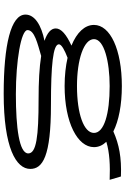

<svg xmlns="http://www.w3.org/2000/svg" viewBox="160 -668 680 1040"><g transform="rotate(90 500.0 -148.0)"><path d="M446 -158C644 -158 777 -228 777 -317C777 -342 767 -364 748 -384C808 -402 877 -405 954 -402L936 -463C833 -467 762 -453 692 -422C634 -451 549 -468 446 -468C248 -468 115 -405 115 -317C115 -267 156 -224 227 -195C168 -168 134 -140 134 -110C134 -84 158 -64 201 -49C116 -32 59 4 59 54C59 133 222 172 488 172C780 172 895 105 895 28C895 -39 828 -84 548 -84C334 -84 220 -95 220 -127C220 -142 254 -159 293 -174C337 -164 389 -158 446 -158ZM446 -225C302 -225 192 -262 192 -317C192 -372 314 -402 446 -402C597 -402 700 -372 700 -317C700 -262 597 -225 446 -225ZM143 43C143 5 215 -11 283 -31C345 -21 425 -17 518 -17C720 -17 811 -5 811 39C811 88 672 106 490 106C310 106 143 78 143 43Z"/></g></svg>

Font: Inconsolata UltraExpanded
Style: Regular
Weight: 400
Width: 9
Monospace: yes
Designer: Raph Levien, Cyreal, Brenton Simpson
Foundry: Raph Levien, Cyreal, Google
Version: Version 3.100